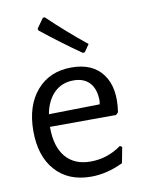

<svg xmlns="http://www.w3.org/2000/svg" viewBox="-81 -755 621 820"><g transform="rotate(-10 229.5 -344.5)"><path d="M170 -697Q247 -623 335 -552L313 -520L304 -519Q218 -579 134 -646L132 -654L162 -696ZM248 8Q150 8 94 -54.5Q38 -117 38 -226Q38 -336 94 -401Q150 -466 245 -466Q337 -466 380.5 -406.5Q424 -347 408 -243L398 -233L111 -232V-230Q111 -146 149 -101Q187 -56 257 -56Q330 -56 391 -100L400 -94L387 -26Q317 8 248 8ZM244 -410Q194 -410 160.5 -377.5Q127 -345 116 -286L337 -290L339 -304Q339 -355 314.5 -382.5Q290 -410 244 -410Z"/></g></svg>

Font: Alegreya Sans SC
Style: Regular
Weight: 400
Designer: Juan Pablo del Peral
Foundry: Huerta Tipografica
Version: Version 2.007